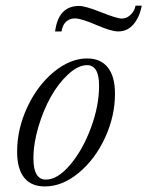

<svg xmlns="http://www.w3.org/2000/svg" viewBox="-20 -653 525 684"><path d="M400.9 -541Q376.5 -541 322.8 -564.2Q269 -587.4 247.1 -587.4Q227.5 -587.4 215.1 -575.4Q202.6 -563.5 199.2 -541H176.3Q188 -631.8 261.7 -631.8Q284.2 -631.8 340.3 -609.4Q396.5 -586.9 414.1 -586.9Q431.6 -586.9 445.6 -600.6Q459.5 -614.3 462.9 -632.8H484.9Q477.5 -592.3 455.8 -566.7Q434.1 -541 400.9 -541ZM139.6 11.2Q91.3 11.2 66.2 -20Q41 -51.3 41 -112.8Q41 -193.8 77.4 -271.5Q113.8 -349.1 172.1 -397Q230.5 -444.8 290.5 -444.8Q338.4 -444.8 364 -412.8Q389.6 -380.9 389.6 -318.8Q389.6 -238.8 354 -161.9Q318.4 -85 260 -36.9Q201.7 11.2 139.6 11.2ZM143.6 -13.2Q185.1 -13.2 229.7 -65.7Q274.4 -118.2 303.7 -197Q333 -275.9 333 -347.7Q333 -420.9 290 -420.9Q258.8 -420.9 223.9 -389.2Q189 -357.4 161.9 -309.6Q134.8 -261.7 116.9 -201.7Q99.1 -141.6 99.1 -88.4Q99.1 -13.2 143.6 -13.2Z"/></svg>

Font: Elstob Light
Style: Italic
Weight: 300
Italic angle: -20°
Designer: Peter S. Baker
Version: Version 1.015